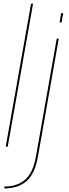

<svg xmlns="http://www.w3.org/2000/svg" viewBox="-20 -805 380 1054"><path d="M11.5 0H22.5L161.5 -785H150.5ZM3 229.5Q78.5 229.5 125 189.8Q171.5 150 188.5 53.5L302.5 -593H291.5L177.5 53.5Q161.5 144 117.8 181.5Q74 219 5 219ZM316 -733 307 -681.5H318L327 -733Z"/></svg>

Font: Anybody Thin Thin
Style: Italic
Weight: 250
Italic angle: -10°
Version: Version 1.113;gftools[0.9.25]